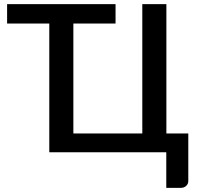

<svg xmlns="http://www.w3.org/2000/svg" viewBox="-20 -740 961 933"><path d="M895 -91.5V139Q895 154 884.5 163.5Q874 173 858 173H788V0H219.5V-625.5H14.5V-720H541.5V-625.5H336.5V-91.5H671.5V-720H788.5V-91.5Z"/></svg>

Font: Lato 2
Style: Regular
Weight: 600
Designer: Lukasz Dziedzic with Adam Twardoch and Botio Nikoltchev
Foundry: tyPoland Lukasz Dziedzic
Version: Version 2.015; 2015-08-06; http://www.latofonts.com/